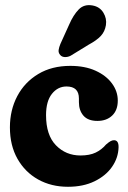

<svg xmlns="http://www.w3.org/2000/svg" viewBox="-20 -706 490 736"><path d="M431.5 -320.5Q431.5 -283.5 410 -263Q388.5 -242.5 353.5 -242.5Q317.5 -242.5 300 -262.5Q282.5 -282.5 282.5 -314.5V-328.5Q282.5 -374.5 235 -374.5Q201.5 -374.5 179 -346.2Q156.5 -318 156.5 -264.5Q156.5 -188 194.5 -149Q232.5 -110 288.5 -110Q323.5 -110 346.5 -121Q369.5 -132 386.5 -152Q398 -162 404.5 -165.2Q411 -168.5 417 -168.5Q435 -168.5 434.5 -141.5Q433.5 -101 409.5 -66.5Q385.5 -32 342.2 -11Q299 10 240.5 10Q176.5 10 126.2 -18Q76 -46 47 -97.2Q18 -148.5 18 -217.5Q18 -284 46.2 -337.5Q74.5 -391 126.5 -422.2Q178.5 -453.5 249.5 -453.5Q305.5 -453.5 346.2 -435Q387 -416.5 409.2 -386.2Q431.5 -356 431.5 -320.5ZM245 -611.5Q261 -648.5 281.8 -669.8Q302.5 -691 335 -685Q362.5 -680 376.2 -657.5Q390 -635 386 -609.5Q382 -585 366.5 -568.2Q351 -551.5 319.5 -534.5L251 -492.5Q240.5 -487 229 -487.2Q217.5 -487.5 211 -495Q203 -504 204.8 -514.8Q206.5 -525.5 211.5 -537.5Z"/></svg>

Font: Fraunces 144pt SuperSoft
Style: Bold
Weight: 700
Version: Version 1.000;[b76b70a41]